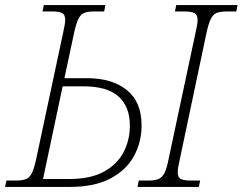

<svg xmlns="http://www.w3.org/2000/svg" viewBox="-32 -734 953 754"><path d="M-12 0 -7 -25H32Q55 -25 69.5 -30.5Q84 -36 93 -54Q102 -72 110 -109L216 -606Q224 -640 224 -656Q224 -677 211.5 -683Q199 -689 174 -689H135L140 -714H382L377 -689H338Q314 -689 299.5 -683.5Q285 -678 276 -660Q267 -642 259 -605L221 -427H310Q408 -427 466 -380.5Q524 -334 524 -241Q524 -176 494 -121Q464 -66 401.5 -33Q339 0 244 0ZM137 -31H239Q323 -31 375.5 -59.5Q428 -88 453 -136Q478 -184 478 -241Q478 -315 433.5 -355Q389 -395 296 -395H214ZM508 0 513 -25H550Q575 -25 589.5 -30.5Q604 -36 613.5 -54Q623 -72 630 -109L736 -606Q744 -640 744 -656Q744 -677 731 -683Q718 -689 692 -689H655L660 -714H901L896 -689H859Q834 -689 819.5 -683.5Q805 -678 796 -660Q787 -642 779 -605L674 -108Q666 -74 666 -58Q666 -37 678.5 -31Q691 -25 717 -25H754L749 0Z"/></svg>

Font: Noto Serif ExtraLight
Style: Italic
Weight: 200
Italic angle: -12°
Designer: Monotype Design Team
Foundry: Monotype Imaging Inc.
Version: Version 2.014; ttfautohint (v1.8.4.7-5d5b)